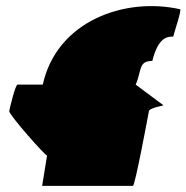

<svg xmlns="http://www.w3.org/2000/svg" viewBox="-20 -744 606 624"><path d="M10 -383C8 -372 132 -232 133 -239L117 -140H412C419 -140 462 -372 464 -383C466 -394 519 -402 511 -402L421 -469C441 -514 429 -546 475 -546C493 -618 520 -626 543 -625C545 -636 572 -714 565 -714C387 -754 165 -677 119 -469H37C30 -469 12 -394 10 -383Z"/></svg>

Font: Ampere
Style: UltExtIta
Weight: 400
Version: Version 1